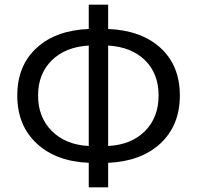

<svg xmlns="http://www.w3.org/2000/svg" viewBox="-20 -778 843 822"><path d="M443 -153Q542 -158 601 -217Q659 -276 659 -369Q659 -463 601 -520Q543 -577 443 -583ZM360 -583Q260 -577 202 -520Q143 -462 143 -369Q143 -276 202 -217Q261 -158 360 -153ZM443 -654Q584 -648 666 -574Q750 -498 750 -369Q750 -241 666 -163Q583 -87 443 -81V24H360V-81Q220 -87 138 -163Q54 -240 54 -369Q54 -498 138 -574Q219 -648 360 -654V-758H443Z"/></svg>

Font: KaiGen Gothic CN Regular
Style: Regular
Weight: 400
Designer: Ryoko NISHIZUKA  (kana & ideographs); Paul D. Hunt (Latin, Greek & Cyrillic); Wenlong ZHANG  (bopomofo); Sandoll Communi
Foundry: Adobe Systems Incorporated
Version: Version 1.002.20150501